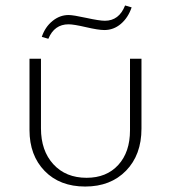

<svg xmlns="http://www.w3.org/2000/svg" viewBox="-20 -677 626 703"><path d="M157 -535 133 -542Q145 -578 172 -600Q199 -622 231 -622Q248 -622 296 -611.5Q344 -601 364 -601Q416 -601 438 -657L462 -650Q449 -612 422.5 -589.5Q396 -567 362 -567Q340 -567 295 -577.5Q250 -588 231 -588Q179 -588 157 -535ZM88 -201V-462H130V-207Q130 -125 175.5 -75.5Q221 -26 297 -26Q370 -26 413 -73Q456 -120 456 -200V-462H498V-206Q498 -110 441.5 -52Q385 6 292 6Q199 6 143.5 -51Q88 -108 88 -201Z"/></svg>

Font: EauTestSC Light
Style: Regular
Weight: 300
Designer: Christian Thalmann (Catharsis Fonts)
Version: Version 0.001;PS 000.001;hotconv 1.0.88;makeotf.lib2.5.64775